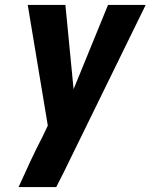

<svg xmlns="http://www.w3.org/2000/svg" viewBox="-20 -540 640 775"><path d="M207 215H55Q78 164 101.5 113.5Q125 63 151 13L173 -33L92 -520H244L277 -180L416 -520H568L237 156Z"/></svg>

Font: Iosevka Aile Heavy
Style: Italic
Weight: 900
Italic angle: -9°
Designer: Belleve Invis
Foundry: Belleve Invis
Version: Version 31.1.0; ttfautohint (v1.8.4)